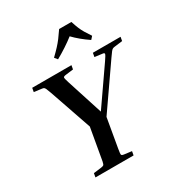

<svg xmlns="http://www.w3.org/2000/svg" viewBox="-209 -1054 1117 1195"><g transform="rotate(-30 350.0 -456.5)"><path d="M406 -28 401 0H127L132 -28L188 -35Q202 -37 206.5 -41Q211 -45 215 -64L255 -292L150 -596Q142 -619 137.5 -628.5Q133 -638 128.5 -641Q124 -644 114 -645L60 -652L65 -680H347L342 -652L286 -645Q270 -643 268.5 -636.5Q267 -630 278 -596L361 -338L540 -596Q563 -629 563.5 -636.5Q564 -644 550 -645L496 -652L501 -680H700L695 -652L639 -645Q629 -644 623 -641Q617 -638 609.5 -628.5Q602 -619 586 -596L375 -292L339 -84Q333 -50 335 -43.5Q337 -37 352 -35ZM532 -754Q501 -775 474.5 -797Q448 -819 427 -841Q399 -819 364 -796Q329 -773 293 -753L276 -774Q305 -802 323 -821.5Q341 -841 356.5 -861.5Q372 -882 393 -913H481Q491 -882 499.5 -861.5Q508 -841 519.5 -821.5Q531 -802 550 -774Z"/></g></svg>

Font: Inria Serif
Style: Bold Italic
Weight: 700
Italic angle: -10°
Designer: Black Foundry Team
Foundry: Black Foundry
Version: Version 1.000; ttfautohint (v1.8.3)